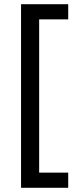

<svg xmlns="http://www.w3.org/2000/svg" viewBox="-20 -734 369 912"><path d="M304 158H80V-714H304V-642H166V86H304Z"/></svg>

Font: Noto Sans Hanifi Rohingya
Style: Regular
Weight: 400
Designer: Monotype Design Team and DaltonMaag
Foundry: Google LLC
Version: Version 2.101